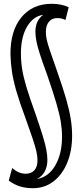

<svg xmlns="http://www.w3.org/2000/svg" viewBox="-20 -769 425 1009"><path d="M153 220Q115 220 84.5 210.5Q54 201 26 180L44 114Q64 131 81 137.5Q98 144 115 144Q144 144 160.5 126Q177 108 177 73Q177 52 171 25.5Q165 -1 151 -42Q137 -83 114 -148Q83 -231 66 -290Q49 -349 42.5 -394.5Q36 -440 35 -483Q34 -607 92.5 -678Q151 -749 251 -749Q303 -749 341 -731L324 -664Q312 -670 301.5 -672Q291 -674 281 -674Q253 -674 237 -654.5Q221 -635 221 -601Q221 -582 225.5 -561Q230 -540 243 -501.5Q256 -463 281 -392Q311 -307 328 -247.5Q345 -188 352 -142.5Q359 -97 359 -56Q359 23 333.5 85.5Q308 148 261.5 184Q215 220 153 220ZM229 72Q229 107 214.5 133Q200 159 174 172Q236 161 271 99.5Q306 38 306 -51Q306 -88 299.5 -128.5Q293 -169 276 -227Q259 -285 228 -375Q203 -443 189.5 -485Q176 -527 171 -554Q166 -581 166 -604Q167 -662 207 -691Q155 -684 122.5 -629.5Q90 -575 90 -489Q90 -446 96.5 -405Q103 -364 119.5 -309.5Q136 -255 166 -172Q190 -102 204 -57Q218 -12 223.5 18Q229 48 229 72Z"/></svg>

Font: Georama Condensed
Style: Regular
Weight: 400
Width: 3
Designer: Jean-Baptiste Levee
Foundry: Production Type
Version: Version 1.000